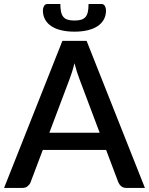

<svg xmlns="http://www.w3.org/2000/svg" viewBox="-23 -920 730 940"><path d="M465 -270 366 -533Q354 -563.5 341.5 -610.5Q336 -587 329.5 -567.2Q323 -547.5 317.5 -532.5L218.5 -270ZM686.5 0H596Q580.5 0 571 -7.8Q561.5 -15.5 556.5 -27L496.5 -186H186.5L126.5 -27Q122.5 -17 112.5 -8.5Q102.5 0 87.5 0H-3L282.5 -720H401ZM341.5 -819.5Q361 -819.5 374.2 -823.5Q387.5 -827.5 395.5 -836.8Q403.5 -846 407 -861.5Q410.5 -877 410.5 -900.5H473.5Q485 -900.5 490.5 -890.5Q496 -880.5 496 -869Q496 -844 485.2 -824.5Q474.5 -805 454.5 -791.8Q434.5 -778.5 405.8 -771.8Q377 -765 341.5 -765Q306 -765 277.2 -771.8Q248.5 -778.5 228.5 -791.8Q208.5 -805 197.8 -824.5Q187 -844 187 -869Q187 -880.5 192.5 -890.5Q198 -900.5 209.5 -900.5H272.5Q272.5 -877 276 -861.5Q279.5 -846 287.5 -836.8Q295.5 -827.5 308.8 -823.5Q322 -819.5 341.5 -819.5Z"/></svg>

Font: Lato 2
Style: Regular
Weight: 600
Designer: Lukasz Dziedzic with Adam Twardoch and Botio Nikoltchev
Foundry: tyPoland Lukasz Dziedzic
Version: Version 2.015; 2015-08-06; http://www.latofonts.com/